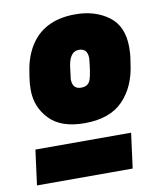

<svg xmlns="http://www.w3.org/2000/svg" viewBox="-74 -853 601 739"><g transform="rotate(-10 226.5 -483.5)"><path d="M385 -172H11L29 -309H403ZM234 -376Q142 -376 96.5 -423.5Q51 -471 51 -538Q51 -564 55 -589L57 -600Q64 -657 89 -701Q143 -795 270 -795Q347 -795 400 -756Q453 -717 453 -634Q453 -606 449 -585L447 -571Q436 -483 384.5 -429.5Q333 -376 234 -376ZM244 -513Q273 -513 281 -538Q289 -563 294 -619Q294 -658 260 -658Q224 -658 216 -600L210 -552Q210 -513 244 -513Z"/></g></svg>

Font: Tanohe Sans ExtraBold
Style: Italic
Weight: 800
Designer: Village Type and Design LLC & Cristiano Sobral
Foundry: Cooper Hewitt Smithsonian Design Museum
Version: Version 1.00;September 29, 2021;FontCreator 13.0.0.2655 64-b